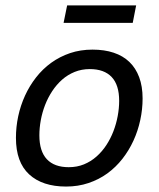

<svg xmlns="http://www.w3.org/2000/svg" viewBox="-20 -683 590 712"><path d="M225.1 8.8Q137.2 8.8 88.1 -36.4Q39.1 -81.5 39.1 -171.9Q39.1 -212.4 47.6 -252.2Q56.2 -292 72.8 -328.4Q89.4 -364.7 113.8 -396Q138.2 -427.2 169.9 -450.2Q201.7 -473.1 240 -486.1Q278.3 -499 323.2 -499Q367.2 -499 401.6 -487.5Q436 -476.1 459.7 -453.4Q483.4 -430.7 496.1 -396.7Q508.8 -362.8 508.8 -317.9Q508.8 -277.8 500.2 -238Q491.7 -198.2 475.1 -161.9Q458.5 -125.5 434.1 -94.2Q409.7 -63 378.2 -40Q346.7 -17.1 308.1 -4.2Q269.5 8.8 225.1 8.8ZM421.9 -309.1Q421.9 -368.2 394 -397.5Q366.2 -426.8 313 -426.8Q282.7 -426.8 256.8 -416.3Q231 -405.8 210.2 -387.5Q189.5 -369.1 173.6 -345Q157.7 -320.8 147.2 -293.7Q136.7 -266.6 131.3 -237.5Q126 -208.5 126 -181.2Q126 -122.1 153.8 -92.5Q181.6 -63 234.9 -63Q265.6 -63 291.3 -73.5Q316.9 -84 337.6 -102.3Q358.4 -120.6 374.3 -144.8Q390.1 -168.9 400.6 -196.3Q411.1 -223.6 416.5 -252.7Q421.9 -281.7 421.9 -309.1ZM472.2 -598.1H215.8L229 -663.1H484.9ZM0 -490.2Z"/></svg>

Font: Code New Roman
Style: Italic
Weight: 400
Italic angle: -11°
Monospace: yes
Designer: Sam Radian
Foundry: Code New Roman
Version: Version 1.508 October 19, 2014